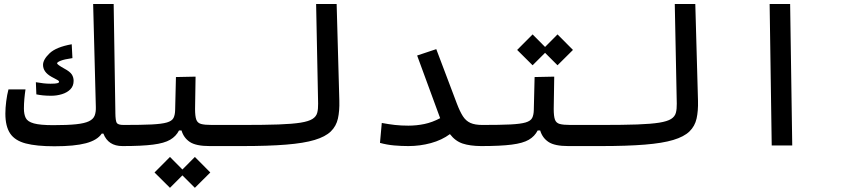

<svg xmlns="http://www.w3.org/2000/svg" viewBox="-20 -713 4142 941"><path d="M246.6 3.9Q158.7 3.9 106 -10Q53.2 -23.9 29.8 -58.8Q6.3 -93.8 6.3 -156.2Q6.3 -184.1 10.5 -216.6Q14.6 -249 21.5 -274.9H105Q101.6 -252.9 99.4 -228.3Q97.2 -203.6 97.2 -181.2Q97.2 -152.8 106.2 -134.8Q115.2 -116.7 146 -108.2Q176.8 -99.6 240.7 -99.6Q310.5 -99.6 352.5 -104Q394.5 -108.4 415.8 -118.7Q437 -128.9 443.8 -146.2Q450.7 -163.6 449.7 -189L436.5 -693.4H537.1L545.4 -164.6Q545.4 -161.6 545.4 -159.2Q545.9 -121.6 552 -111.1Q558.1 -100.6 585.9 -100.6Q604.5 -100.6 613.5 -91.3Q622.6 -82 622.6 -56.2Q622.6 -22 610.1 -9.5Q597.7 2.9 580.1 2.9Q510.3 2.9 486.8 -58.1H478.5Q457 -25.9 401.1 -11Q345.2 3.9 246.6 3.9ZM230.5 -243.7Q209 -243.7 190.2 -245.6Q171.4 -247.6 158.2 -250.5L155.8 -310.1Q175.3 -306.6 192.6 -304.7Q210 -302.7 227.5 -302.7Q252.4 -302.7 261 -305.2Q269.5 -307.6 269.5 -311.5Q269.5 -316.9 262.2 -320.6Q254.9 -324.2 231.9 -336.9Q190.9 -359.9 190.9 -395Q190.9 -420.9 222.9 -451.7Q254.9 -482.4 331.5 -496.1L335 -428.2Q294.9 -422.4 277.3 -415.3Q259.8 -408.2 259.8 -402.8Q259.8 -396.5 294.9 -377Q323.2 -361.8 332 -347.9Q340.8 -334 340.8 -316.9Q340.8 -291.5 325 -275.4Q309.1 -259.3 283.7 -251.5Q258.3 -243.7 230.5 -243.7Z M580.1 2.9 585.9 -100.6Q672.4 -100.6 722.9 -103Q773.4 -105.5 798.1 -112.8Q822.8 -120.1 830.3 -134.8Q837.9 -149.4 838.4 -174.3L842.3 -335.4L938.5 -337.4L936 -179.2Q936 -143.6 941.9 -127Q947.8 -110.4 965.3 -105.5Q982.9 -100.6 1018.6 -100.6H1171.9Q1190.4 -100.6 1199.5 -87.6Q1208.5 -74.7 1208.5 -56.2Q1208.5 -22 1196 -9.5Q1183.6 2.9 1166 2.9H1007.3Q940.9 2.9 910.6 -17.1Q880.4 -37.1 869.6 -73.7H857.4Q842.8 -44.9 814 -28.1Q785.2 -11.2 730 -4.2Q674.8 2.9 580.1 2.9ZM935.1 207.5 874 146.5 813 207.5 737.3 132.3 813 56.2 874 117.7 935.1 56.2 1010.7 132.3Z M1166 2.9Q1137.7 2.9 1137.7 -51.3Q1137.7 -80.1 1147.5 -90.3Q1157.2 -100.6 1171.9 -100.6Q1276.9 -100.6 1345.2 -103Q1413.6 -105.5 1453.1 -111.8Q1492.7 -118.2 1511.2 -129.9Q1529.8 -141.6 1534.7 -160.2Q1539.6 -178.7 1539.1 -205.1L1529.3 -693.4H1629.9L1643.1 -219.7Q1644.5 -169.4 1636.2 -132.1Q1627.9 -94.7 1601.3 -68.8Q1574.7 -43 1522 -27.1Q1469.2 -11.2 1382.3 -4.2Q1295.4 2.9 1166 2.9Z M1981.4 2.9Q1947.3 2.9 1911.6 -0.2Q1876 -3.4 1842.3 -12.7L1851.1 -110.4Q1885.3 -104 1915.5 -100.6Q1945.8 -97.2 1981.4 -97.2Q2021 -97.2 2059.8 -105.2Q2098.6 -113.3 2137.2 -133.8L2024.4 -440.9L2118.2 -472.2L2219.2 -205.1Q2233.9 -166.5 2248.5 -143.6Q2263.2 -120.6 2285.4 -110.6Q2307.6 -100.6 2343.8 -100.6Q2362.3 -100.6 2371.3 -92.8Q2380.4 -85 2380.4 -55.2Q2380.4 -21 2367.9 -9Q2355.5 2.9 2337.9 2.9Q2283.2 2.4 2247.3 -9.5Q2211.4 -21.5 2185.1 -55.7Q2145.5 -26.4 2091.8 -11.7Q2038.1 2.9 1981.4 2.9Z M2337.9 2.9 2343.8 -100.6Q2430.2 -100.6 2480.7 -103Q2531.2 -105.5 2555.9 -112.8Q2580.6 -120.1 2588.1 -134.8Q2595.7 -149.4 2596.2 -174.3L2600.1 -335.4L2696.3 -337.4L2693.8 -179.2Q2693.8 -143.6 2699.7 -127Q2705.6 -110.4 2723.1 -105.5Q2740.7 -100.6 2776.4 -100.6H2929.7Q2948.2 -100.6 2957.3 -87.6Q2966.3 -74.7 2966.3 -56.2Q2966.3 -22 2953.9 -9.5Q2941.4 2.9 2923.8 2.9H2765.1Q2698.7 2.9 2668.5 -17.1Q2638.2 -37.1 2627.4 -73.7H2615.2Q2600.6 -44.9 2571.8 -28.1Q2543 -11.2 2487.8 -4.2Q2432.6 2.9 2337.9 2.9ZM2712.4 -393.1 2651.4 -454.1 2590.3 -393.1 2514.6 -468.3 2590.3 -544.4 2651.4 -482.9 2712.4 -544.4 2788.1 -468.3Z M2923.8 2.9Q2895.5 2.9 2895.5 -51.3Q2895.5 -80.1 2905.3 -90.3Q2915 -100.6 2929.7 -100.6Q3034.7 -100.6 3103 -103Q3171.4 -105.5 3210.9 -111.8Q3250.5 -118.2 3269 -129.9Q3287.6 -141.6 3292.5 -160.2Q3297.4 -178.7 3296.9 -205.1L3287.1 -693.4H3387.7L3400.9 -219.7Q3402.3 -169.4 3394 -132.1Q3385.7 -94.7 3359.1 -68.8Q3332.5 -43 3279.8 -27.1Q3227.1 -11.2 3140.1 -4.2Q3053.2 2.9 2923.8 2.9Z M3762.2 0 3752 -693.4H3852.5L3862.8 0Z"/></svg>

Font: Cascadia Code NF
Style: Regular
Weight: 400
Monospace: yes
Designer: Aaron Bell
Foundry: Saja Typeworks
Version: Version 2404.023; ttfautohint (v1.8.4)